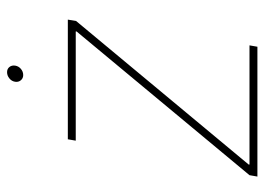

<svg xmlns="http://www.w3.org/2000/svg" viewBox="-123 -629 752 546"><g transform="rotate(-90 253.0 -356.0)"><path d="M23.9 0 27.8 -22.5 436.5 -514.2V-516.6H126L129.9 -539.1H470.2L466.3 -515.6L58.1 -24.9V-22.5H397L393.1 0ZM312.5 -666Q303.2 -666 297.6 -672.9Q292 -679.7 293.5 -689Q294.9 -698.7 303 -705.3Q311 -711.9 320.8 -711.9Q330.1 -711.9 335.4 -705.3Q340.8 -698.7 339.4 -689Q337.9 -679.2 330.1 -672.6Q322.3 -666 312.5 -666Z"/></g></svg>

Font: Inter 18pt Thin
Style: Italic
Weight: 250
Italic angle: -9.3988°
Version: Version 4.001;git-66647c0bb